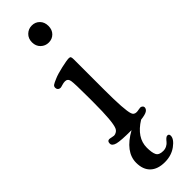

<svg xmlns="http://www.w3.org/2000/svg" viewBox="-291 -647 865 865"><g transform="rotate(-45 142.0 -214.0)"><path d="M108.9 -589.4Q108.9 -613.8 124.5 -628.9Q140.1 -644 162.1 -644Q184.1 -644 199 -628.9Q213.9 -613.8 213.9 -589.4Q213.9 -564.9 199 -550Q184.1 -535.2 162.1 -535.2Q140.1 -535.2 124.5 -550.3Q108.9 -565.4 108.9 -589.4ZM57.1 126Q57.1 57.1 146.5 7.3H144Q79.1 7.3 56.6 1.5Q34.2 -4.4 34.2 -19Q34.2 -35.2 46.9 -35.2Q51.3 -35.2 60.3 -33Q69.3 -30.8 73.2 -30.8Q81.1 -30.8 89.1 -35.9Q97.2 -41 101.1 -50.3Q113.8 -80.1 113.8 -200.7V-234.4Q113.8 -323.2 110.4 -341.8Q106.9 -360.4 89.8 -360.4Q80.1 -360.4 69.6 -356.9Q59.1 -353.5 55.2 -353.5Q47.9 -353.5 43 -358.4Q38.1 -363.3 38.1 -370.6Q38.1 -379.4 44.4 -384Q50.8 -388.7 70.8 -397Q90.8 -405.8 126.7 -413.8Q162.6 -421.9 175.8 -421.9Q183.6 -421.9 185.8 -417.5Q188 -413.1 188 -401.9V-207Q188 -78.1 198.7 -48.3Q203.6 -33.7 220.2 -33.7Q226.6 -33.7 234.1 -35.4Q241.7 -37.1 246.1 -37.1Q251.5 -37.1 256.3 -33.2Q261.2 -29.3 261.2 -23.9Q261.2 -13.2 250.5 -6.1Q239.7 1 210.4 4.4Q139.2 48.3 139.2 111.8Q139.2 144 147 159.4Q154.8 174.8 181.2 174.8Q193.8 174.8 204.3 169.2Q214.8 163.6 220.2 156.5Q225.6 149.4 231.7 143.8Q237.8 138.2 243.2 138.2Q253.9 138.2 253.9 149.9Q253.9 170.9 223.4 193.4Q192.9 215.8 150.9 215.8Q106 215.8 81.5 192.6Q57.1 169.4 57.1 126Z"/></g></svg>

Font: Cooper*
Style: Regular
Weight: 400
Designer: Owen Earl
Foundry: indestructible type*
Version: Version 0.001